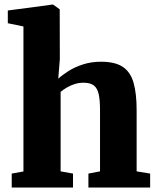

<svg xmlns="http://www.w3.org/2000/svg" viewBox="-20 -840 704 860"><path d="M85 -72V-721.5L15 -736V-793L214 -819.5H218L247.5 -798L248 -575L241 -487.5Q257.5 -503 285.5 -521Q313.5 -539 350.8 -551.2Q388 -563.5 432.5 -563.5Q495.5 -563.5 530 -540.5Q564.5 -517.5 578.2 -469.5Q592 -421.5 592 -347V-72.5L652.5 -62.5V0H376V-62.5L428 -72.5V-346.5Q428 -390.5 422.2 -417.5Q416.5 -444.5 400.5 -457Q384.5 -469.5 354 -469.5Q333.5 -469.5 314.5 -463.5Q295.5 -457.5 279.5 -448Q263.5 -438.5 251.5 -428.5V-72.5L307 -62.5V0H32.5V-62.5Z"/></svg>

Font: Merriweather 28pt Black
Style: Regular
Weight: 900
Version: Version 2.100